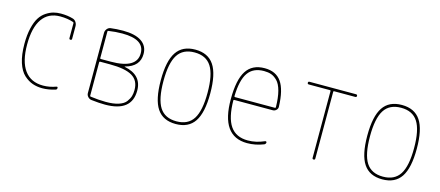

<svg xmlns="http://www.w3.org/2000/svg" viewBox="-43 -934 3087 1347"><g transform="rotate(15 1500.0 -260.0)"><path d="M281.2 9.8Q243.2 9.8 210.4 -1.5Q177.7 -12.7 147 -40.5Q116.2 -68.4 98.1 -124Q80.1 -179.7 80.1 -259.8Q80.1 -324.2 91.8 -373.5Q103.5 -422.9 122.1 -452.1Q140.6 -481.4 167.5 -499Q194.3 -516.6 219.2 -523.4Q244.1 -530.3 273.4 -530.3Q322.3 -530.3 361.3 -518.6Q376 -514.6 385.3 -501Q394.5 -487.3 394.5 -470.7V-379.9Q394.5 -370.1 384.8 -370.1Q375 -370.1 375 -379.9V-488.3Q375 -493.2 370.1 -495.1Q328.1 -509.8 273.4 -509.8Q188.5 -509.8 144 -446.3Q99.6 -382.8 99.6 -259.8Q99.6 -136.7 146 -73.2Q192.4 -9.8 281.2 -9.8Q328.1 -9.8 376 -27.3Q379.9 -28.3 382.3 -26.4Q384.8 -24.4 384.8 -19.5Q384.8 -8.8 376 -5.9Q326.2 9.8 281.2 9.8Z M620.1 -269.5V-27.3Q620.1 -21.5 625 -21.5Q680.7 -13.7 735.8 -13.2Q791 -12.7 828.6 -24.9Q866.2 -37.1 882.3 -59.1Q898.4 -81.1 904.3 -100.6Q910.2 -120.1 910.2 -146.5Q910.2 -214.8 858.9 -245.1Q807.6 -275.4 697.3 -275.4H625Q620.1 -274.4 620.1 -269.5ZM620.1 -493.2V-299.8Q620.1 -294.9 625 -294.9H697.3Q886.7 -294.9 885.7 -406.2Q885.7 -506.8 725.6 -506.8Q675.8 -506.8 625 -499Q620.1 -499 620.1 -493.2ZM635.7 0Q621.1 -2 610.4 -13.7Q599.6 -25.4 599.6 -40V-478.5Q599.6 -493.2 609.4 -505.9Q619.1 -518.6 633.8 -521.5Q678.7 -527.3 725.6 -527.3Q813.5 -527.3 859.9 -496.1Q906.2 -464.8 906.2 -406.2Q906.2 -315.4 802.7 -288.1Q800.8 -288.1 800.8 -286.1Q800.8 -285.2 802.7 -285.2Q929.7 -259.8 929.7 -146.5Q929.7 6.8 736.3 6.8Q693.4 6.8 635.7 0Z M1372.1 -450.2Q1334 -509.8 1250 -509.8Q1166 -509.8 1127.9 -450.2Q1089.8 -390.6 1089.8 -259.8Q1089.8 -128.9 1127.9 -69.3Q1166 -9.8 1250 -9.8Q1334 -9.8 1372.1 -69.3Q1410.2 -128.9 1410.2 -259.8Q1410.2 -390.6 1372.1 -450.2ZM1386.2 -55.2Q1342.8 9.8 1250 9.8Q1157.2 9.8 1113.8 -55.2Q1070.3 -120.1 1070.3 -260.3Q1070.3 -400.4 1113.8 -465.3Q1157.2 -530.3 1250 -530.3Q1342.8 -530.3 1386.2 -465.3Q1429.7 -400.4 1429.7 -260.3Q1429.7 -120.1 1386.2 -55.2Z M1753.9 -509.8Q1675.8 -509.8 1638.7 -456.5Q1601.6 -403.3 1598.6 -286.1Q1598.6 -280.3 1604.5 -280.3H1893.6Q1898.4 -280.3 1899.4 -285.2Q1898.4 -356.4 1885.7 -403.3Q1873 -450.2 1851.1 -472.2Q1829.1 -494.1 1806.6 -502Q1784.2 -509.8 1753.9 -509.8ZM1768.6 9.8Q1578.1 9.8 1579.1 -259.8Q1579.1 -399.4 1621.1 -464.8Q1663.1 -530.3 1753.9 -530.3Q1835.9 -530.3 1875.5 -473.6Q1915 -417 1918.9 -294.9Q1919.9 -281.2 1909.2 -270.5Q1898.4 -259.8 1883.8 -259.8H1604.5Q1599.6 -259.8 1598.6 -255.9Q1599.6 -129.9 1641.1 -69.8Q1682.6 -9.8 1768.6 -9.8Q1828.1 -9.8 1887.7 -36.1Q1891.6 -38.1 1895.5 -36.1Q1899.4 -34.2 1899.4 -30.3Q1899.4 -19.5 1888.7 -13.7Q1829.1 9.8 1768.6 9.8Z M2081.1 -500Q2071.3 -500 2071.3 -509.8Q2071.3 -519.5 2081.1 -519.5H2418.9Q2428.7 -519.5 2428.7 -509.8Q2428.7 -500 2418.9 -500H2264.6Q2259.8 -500 2259.8 -495.1V-9.8Q2259.8 0 2250 0Q2240.2 0 2240.2 -9.8V-495.1Q2240.2 -500 2235.4 -500Z M2872.1 -450.2Q2834 -509.8 2750 -509.8Q2666 -509.8 2627.9 -450.2Q2589.8 -390.6 2589.8 -259.8Q2589.8 -128.9 2627.9 -69.3Q2666 -9.8 2750 -9.8Q2834 -9.8 2872.1 -69.3Q2910.2 -128.9 2910.2 -259.8Q2910.2 -390.6 2872.1 -450.2ZM2886.2 -55.2Q2842.8 9.8 2750 9.8Q2657.2 9.8 2613.8 -55.2Q2570.3 -120.1 2570.3 -260.3Q2570.3 -400.4 2613.8 -465.3Q2657.2 -530.3 2750 -530.3Q2842.8 -530.3 2886.2 -465.3Q2929.7 -400.4 2929.7 -260.3Q2929.7 -120.1 2886.2 -55.2Z"/></g></svg>

Font: Rounded-X Mgen+ 1mn thin
Style: Regular
Weight: 100
Designer: [Source Han Sans]
Ryoko NISHIZUKA  (kana & ideographs); Paul D. Hunt (Latin, Greek & Cyrillic); Wenlong ZHANG  (bopomofo
Version: Version 1.059.20150602